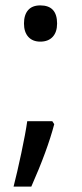

<svg xmlns="http://www.w3.org/2000/svg" viewBox="-20 -570 308 719"><path d="M175.8 -116.2 183.1 -105Q157.7 -7.8 97.2 128.9H30.8Q43.9 78.1 59.8 3.4Q75.7 -71.3 82 -116.2ZM69.8 -481.9Q69.8 -514.2 85.2 -532Q100.6 -549.8 130.9 -549.8Q193.8 -549.8 193.8 -481.9Q193.8 -449.7 177.2 -431.9Q160.6 -414.1 130.9 -414.1Q102.1 -414.1 85.9 -432.1Q69.8 -450.2 69.8 -481.9Z"/></svg>

Font: Noto Sans Southeast Asian
Style: Regular
Weight: 400
Designer: Monotype Design Team
Foundry: Monotype Imaging Inc.
Version: Version 1.06 uh; ttfautohint (v1.4.1)